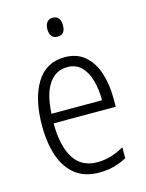

<svg xmlns="http://www.w3.org/2000/svg" viewBox="-113 -800 671 880"><g transform="rotate(-15 222.5 -360.5)"><path d="M230 -542Q288 -542 325.5 -509.5Q363 -477 380.5 -422.5Q398 -368 398 -303V-262H103Q104 -152 141 -95Q178 -38 252 -38Q316 -38 379 -75V-23Q350 -7 318 1.5Q286 10 248 10Q180 10 136 -24Q92 -58 70.5 -120Q49 -182 49 -264Q49 -391 95 -466.5Q141 -542 230 -542ZM230 -495Q175 -495 142.5 -448Q110 -401 105 -307H345Q345 -359 333 -402Q321 -445 295.5 -470Q270 -495 230 -495ZM224 -731Q243 -731 252 -718.5Q261 -706 261 -686Q261 -641 224 -641Q206 -641 196.5 -653Q187 -665 187 -686Q187 -706 196.5 -718.5Q206 -731 224 -731Z"/></g></svg>

Font: Noto Sans Gujarati UI Condensed Light
Style: Regular
Weight: 300
Width: 3
Designer: Jelle Bosma - Monotype Design Team, Universal Thirst
Foundry: Monotype Imaging Inc.
Version: Version 2.106; ttfautohint (v1.8.4.7-5d5b)